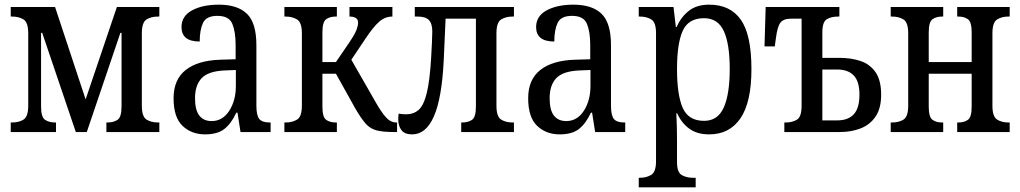

<svg xmlns="http://www.w3.org/2000/svg" viewBox="-20 -566 4374 823"><path d="M26 0V-41H32Q61 -41 81 -53.5Q101 -66 101 -113V-423Q101 -470 81 -482.5Q61 -495 32 -495H26V-536H216L347 -140L481 -536H663V-495H657Q628 -495 608 -482.5Q588 -470 588 -423V-113Q588 -66 608 -53.5Q628 -41 657 -41H663V0H436V-41H441Q467 -41 484 -52.5Q501 -64 501 -110V-425H496L352 0H305L161 -425H156V-110Q156 -64 173 -52.5Q190 -41 216 -41H220V0Z M859 10Q801 10 762.5 -26.5Q724 -63 724 -145Q724 -225 776 -266Q828 -307 924 -310L990 -312V-373Q990 -429 976 -463.5Q962 -498 912 -498Q864 -498 850 -467.5Q836 -437 836 -388Q758 -388 758 -450Q758 -497 803 -521.5Q848 -546 918 -546Q998 -546 1038.5 -507Q1079 -468 1079 -372V-113Q1079 -71 1091.5 -56Q1104 -41 1135 -41H1140V0H1011L998 -83H993Q971 -36 941.5 -13Q912 10 859 10ZM887 -47Q934 -47 962.5 -91Q991 -135 991 -198V-266L943 -264Q873 -261 844.5 -231Q816 -201 816 -145Q816 -94 834.5 -70.5Q853 -47 887 -47Z M1199 0V-41H1205Q1233 -41 1253.5 -53.5Q1274 -66 1274 -113V-423Q1274 -470 1253.5 -482.5Q1233 -495 1205 -495H1199V-536H1424V-495H1419Q1394 -495 1378 -483.5Q1362 -472 1362 -427V-300H1420L1478 -385Q1502 -421 1508.5 -439Q1515 -457 1515 -469Q1515 -495 1478 -495V-536H1662V-495Q1631 -495 1606 -473.5Q1581 -452 1547 -401L1486 -310L1592 -125Q1614 -86 1634 -63.5Q1654 -41 1679 -41H1682V0H1670Q1622 0 1594.5 -7Q1567 -14 1547.5 -36Q1528 -58 1503 -101L1420 -250H1362V-109Q1362 -64 1378 -52.5Q1394 -41 1419 -41H1424V0Z M1747 10Q1714 10 1700.5 -8.5Q1687 -27 1687 -55Q1687 -61 1687.5 -67Q1688 -73 1689 -79Q1706 -76 1720 -76Q1753 -76 1774.5 -95Q1796 -114 1809 -166Q1822 -218 1828 -317Q1830 -354 1831.5 -384Q1833 -414 1833 -431Q1833 -465 1818.5 -480Q1804 -495 1770 -495H1758V-536H2183V-495H2177Q2148 -495 2128 -482.5Q2108 -470 2108 -423V-113Q2108 -66 2128 -53.5Q2148 -41 2177 -41H2183V0H1957V-41H1961Q1987 -41 2003.5 -52.5Q2020 -64 2020 -110V-486H1890L1882 -307Q1874 -145 1840 -67.5Q1806 10 1747 10Z M2379 10Q2321 10 2282.5 -26.5Q2244 -63 2244 -145Q2244 -225 2296 -266Q2348 -307 2444 -310L2510 -312V-373Q2510 -429 2496 -463.5Q2482 -498 2432 -498Q2384 -498 2370 -467.5Q2356 -437 2356 -388Q2278 -388 2278 -450Q2278 -497 2323 -521.5Q2368 -546 2438 -546Q2518 -546 2558.5 -507Q2599 -468 2599 -372V-113Q2599 -71 2611.5 -56Q2624 -41 2655 -41H2660V0H2531L2518 -83H2513Q2491 -36 2461.5 -13Q2432 10 2379 10ZM2407 -47Q2454 -47 2482.5 -91Q2511 -135 2511 -198V-266L2463 -264Q2393 -261 2364.5 -231Q2336 -201 2336 -145Q2336 -94 2354.5 -70.5Q2373 -47 2407 -47Z M2718 237V196H2723Q2751 196 2771.5 183.5Q2792 171 2792 125V-424Q2792 -470 2772 -482.5Q2752 -495 2723 -495H2718V-536H2867L2877 -450H2880Q2899 -493 2932.5 -519.5Q2966 -546 3020 -546Q3110 -546 3155.5 -481.5Q3201 -417 3201 -270Q3201 -128 3154 -59Q3107 10 3020 10Q2968 10 2934.5 -14.5Q2901 -39 2883 -80H2879Q2882 -28 2882 34V129Q2882 173 2902.5 184.5Q2923 196 2949 196H2962V237ZM2998 -48Q3057 -48 3082.5 -105.5Q3108 -163 3108 -270Q3108 -378 3082.5 -433Q3057 -488 2998 -488Q2931 -488 2906.5 -434Q2882 -380 2882 -270Q2882 -159 2906.5 -103.5Q2931 -48 2998 -48Z M3342 0V-41H3348Q3376 -41 3396 -53Q3416 -65 3416 -113V-486H3371Q3338 -486 3325 -468.5Q3312 -451 3306 -403L3301 -367H3257L3262 -536H3578V-495H3572Q3543 -495 3524 -483.5Q3505 -472 3505 -427V-318H3579Q3628 -318 3668.5 -304.5Q3709 -291 3733 -256.5Q3757 -222 3757 -160Q3757 -102 3733.5 -67Q3710 -32 3670 -16Q3630 0 3579 0ZM3505 -50H3569Q3616 -50 3640 -76.5Q3664 -103 3664 -160Q3664 -217 3639.5 -242.5Q3615 -268 3569 -268H3505Z M3798 0V-41H3804Q3833 -41 3853 -53.5Q3873 -66 3873 -113V-423Q3873 -470 3853 -482.5Q3833 -495 3804 -495H3798V-536H4023V-495H4018Q3993 -495 3977 -483.5Q3961 -472 3961 -427V-300H4145V-427Q4145 -472 4129 -483.5Q4113 -495 4088 -495H4083V-536H4308V-495H4302Q4274 -495 4254 -482.5Q4234 -470 4234 -423V-113Q4234 -66 4254 -53.5Q4274 -41 4302 -41H4308V0H4083V-41H4088Q4113 -41 4129 -52.5Q4145 -64 4145 -109V-250H3961V-109Q3961 -64 3977 -52.5Q3993 -41 4018 -41H4023V0Z"/></svg>

Font: Noto Serif Condensed
Style: Regular
Weight: 400
Width: 3
Designer: Monotype Design Team
Foundry: Monotype Imaging Inc.
Version: Version 2.013; ttfautohint (v1.8.4.7-5d5b)